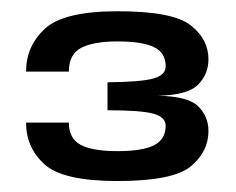

<svg xmlns="http://www.w3.org/2000/svg" viewBox="-20 -702 431 350"><path d="M194 -372Q295.5 -372 327.8 -398.8Q360 -425.5 360 -463Q360 -489.5 341.5 -508Q323 -526.5 267.5 -527.5Q322.5 -528.5 341.2 -547.8Q360 -567 360 -594Q360 -630.5 327.5 -656Q295 -681.5 194.5 -681.5Q96.5 -681.5 62 -649.8Q27.5 -618 27.5 -571.5H105.5Q105.5 -603 128 -614.8Q150.5 -626.5 194.5 -626.5Q239 -626.5 260.5 -616.2Q282 -606 282 -581Q282 -565 259.2 -558.8Q236.5 -552.5 176 -552V-501Q237 -501 259.5 -494.8Q282 -488.5 282 -473Q282 -448 260.8 -437.2Q239.5 -426.5 194.5 -426.5Q148.5 -426.5 127 -438Q105.5 -449.5 105.5 -478.5H27.5Q27.5 -433 61 -402.5Q94.5 -372 194 -372Z"/></svg>

Font: Anybody Thin
Style: Bold
Weight: 700
Version: Version 1.113;gftools[0.9.25]